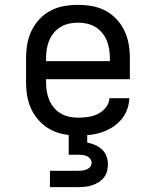

<svg xmlns="http://www.w3.org/2000/svg" viewBox="-20 -548 640 788"><path d="M300 8Q271 8 242.5 3Q214 -2 188.5 -15.5Q163 -29 142.5 -50.5Q122 -72 109.5 -98Q97 -124 92 -152.5Q87 -181 87 -210V-310Q87 -339 92 -367.5Q97 -396 109.5 -422Q122 -448 142 -469.5Q162 -491 188 -504.5Q214 -518 242.5 -523Q271 -528 300 -528Q329 -528 357.5 -523Q386 -518 412 -504.5Q438 -491 458 -469.5Q478 -448 490.5 -422Q503 -396 508 -367.5Q513 -339 513 -310V-223H169V-210Q169 -191 172 -173Q175 -155 182 -138Q189 -121 201 -106.5Q213 -92 229 -82.5Q245 -73 263.5 -69Q282 -65 300 -65Q321 -65 342 -68Q363 -71 382 -80.5Q401 -90 414.5 -107Q428 -124 429 -145H511Q510 -121 501.5 -98Q493 -75 477 -56.5Q461 -38 440 -25Q419 -12 396 -4.5Q373 3 349 5.5Q325 8 300 8ZM431 -297V-310Q431 -328 428 -346.5Q425 -365 418 -382Q411 -399 399 -413.5Q387 -428 371 -437.5Q355 -447 337 -451Q319 -455 300 -455Q281 -455 263 -451Q245 -447 229 -437.5Q213 -428 201 -413.5Q189 -399 182 -382Q175 -365 172 -346.5Q169 -328 169 -310V-297ZM185 220V153H300Q309 153 318 152Q327 151 335.5 147.5Q344 144 350 137Q356 130 356 120Q356 111 350 103.5Q344 96 336 92.5Q328 89 318.5 88Q309 87 300 87H262V0H338V37Q354 40 370 47Q386 54 398.5 65.5Q411 77 417 93.5Q423 110 423 127Q423 142 419 156Q415 170 405.5 181.5Q396 193 383.5 200.5Q371 208 357.5 212.5Q344 217 329.5 218.5Q315 220 300 220Z"/></svg>

Font: Iosevka HT Extended
Style: Regular
Weight: 400
Width: 7
Monospace: yes
Designer: Belleve Invis
Foundry: Belleve Invis
Version: Version 32.3.0; ttfautohint (v1.8.4)